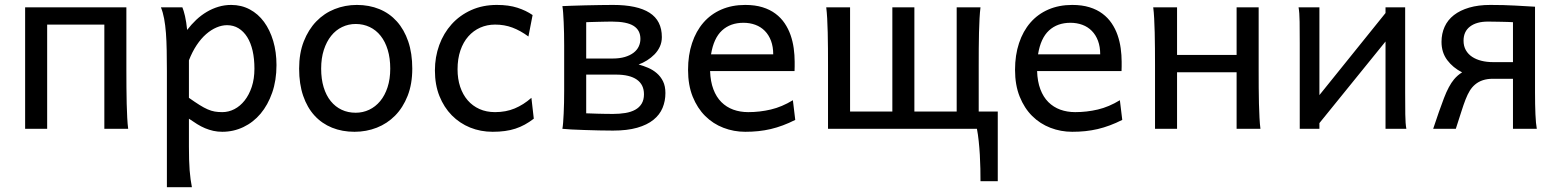

<svg xmlns="http://www.w3.org/2000/svg" viewBox="-20 -528 6397 787"><path d="M498 -239.3Q498 -203.6 498.3 -168.9Q498.5 -134.3 499.3 -103Q500 -71.8 501.5 -45.4Q502.9 -19 505.4 0H407.7V-427.2H173.3V0H83V-498H498Z M754.4 -127Q779.3 -109.4 797.6 -97.9Q815.9 -86.4 831.1 -79.8Q846.2 -73.2 860.1 -70.8Q874 -68.4 891.1 -68.4Q917 -68.4 940.7 -80.6Q964.4 -92.8 982.7 -116Q1001 -139.2 1012 -172.1Q1022.9 -205.1 1022.9 -246.6Q1022.9 -287.1 1015.4 -320.1Q1007.8 -353 993.2 -376.2Q978.5 -399.4 957.8 -412.1Q937 -424.8 910.6 -424.8Q889.6 -424.8 867.7 -415.5Q845.7 -406.2 825 -388.2Q804.2 -370.1 786.1 -343Q768.1 -315.9 754.4 -280.8ZM664.1 -236.8Q664.1 -282.2 663.3 -321Q662.6 -359.9 660.2 -392.3Q657.7 -424.8 652.8 -451.2Q647.9 -477.5 639.6 -498H727.5Q732.9 -485.4 738.3 -462.2Q743.7 -439 747.1 -405.3Q764.2 -427.7 784.4 -446.8Q804.7 -465.8 827.4 -479.2Q850.1 -492.7 875.2 -500.2Q900.4 -507.8 927.7 -507.8Q969.2 -507.8 1003.7 -489.5Q1038.1 -471.2 1062.3 -438.2Q1086.4 -405.3 1099.9 -360.1Q1113.3 -314.9 1113.3 -261.2Q1113.3 -198.7 1095.7 -148.2Q1078.1 -97.7 1048.1 -62Q1018.1 -26.4 977.5 -7.1Q937 12.2 891.1 12.2Q871.6 12.2 854.2 8.3Q836.9 4.4 820.6 -2.4Q804.2 -9.3 788.1 -19.3Q772 -29.3 754.4 -41.5V73.2Q754.4 102.5 755.1 126.2Q755.9 149.9 757.3 169.9Q758.8 189.9 761.2 206.8Q763.7 223.6 766.6 239.3H664.1Z M1296.4 -246.6Q1296.4 -204.1 1306.6 -170.4Q1316.9 -136.7 1335.7 -113.5Q1354.5 -90.3 1380.4 -78.1Q1406.2 -65.9 1438 -65.9Q1467.3 -65.9 1493.2 -78.1Q1519 -90.3 1538.3 -113.5Q1557.6 -136.7 1568.6 -170.4Q1579.6 -204.1 1579.6 -246.6Q1579.6 -289.6 1569.3 -323.5Q1559.1 -357.4 1540.3 -381.1Q1521.5 -404.8 1495.4 -417.2Q1469.2 -429.7 1438 -429.7Q1408.2 -429.7 1382.3 -417.2Q1356.4 -404.8 1337.4 -381.1Q1318.4 -357.4 1307.4 -323.5Q1296.4 -289.6 1296.4 -246.6ZM1206.1 -246.6Q1206.1 -309.6 1225.1 -358.2Q1244.1 -406.7 1276.4 -440.2Q1308.6 -473.6 1351.6 -490.7Q1394.5 -507.8 1442.9 -507.8Q1493.2 -507.8 1534.9 -490.7Q1576.7 -473.6 1606.7 -440.2Q1636.7 -406.7 1653.3 -358.2Q1669.9 -309.6 1669.9 -246.6Q1669.9 -183.6 1650.9 -135.3Q1631.8 -86.9 1599.6 -54.2Q1567.4 -21.5 1524.4 -4.6Q1481.4 12.2 1433.1 12.2Q1382.8 12.2 1341.1 -4.6Q1299.3 -21.5 1269.3 -54.2Q1239.3 -86.9 1222.7 -135.3Q1206.1 -183.6 1206.1 -246.6Z M2146 -378.4Q2112.8 -402.8 2080.1 -415Q2047.4 -427.2 2009.3 -427.2Q1976.6 -427.2 1948.5 -414.8Q1920.4 -402.3 1899.7 -378.9Q1878.9 -355.5 1867.2 -321.3Q1855.5 -287.1 1855.5 -244.1Q1855.5 -204.6 1866.2 -172.4Q1877 -140.1 1897 -116.9Q1917 -93.8 1945.3 -81.1Q1973.6 -68.4 2009.3 -68.4Q2053.7 -68.4 2089.8 -83.5Q2126 -98.6 2158.2 -127L2168 -41.5Q2149.4 -27.3 2131.1 -17.3Q2112.8 -7.3 2092.8 -0.7Q2072.8 5.9 2049.8 9Q2026.9 12.2 1999.5 12.2Q1950.2 12.2 1907.2 -5.1Q1864.3 -22.5 1832 -55.2Q1799.8 -87.9 1781.2 -134.3Q1762.7 -180.7 1762.7 -239.3Q1762.7 -294.4 1780.5 -343.3Q1798.3 -392.1 1831.3 -428.7Q1864.3 -465.3 1911.4 -486.6Q1958.5 -507.8 2016.6 -507.8Q2065.4 -507.8 2100.8 -496.3Q2136.2 -484.9 2163.1 -466.3Z M2382.8 -63.5Q2387.7 -63.5 2400.1 -63Q2412.6 -62.5 2428.2 -62Q2443.8 -61.5 2461.2 -61.3Q2478.5 -61 2492.7 -61Q2520 -61 2543.5 -64.9Q2566.9 -68.8 2583.7 -78.1Q2600.6 -87.4 2610.1 -103Q2619.6 -118.7 2619.6 -141.6Q2619.6 -181.2 2590.3 -201.7Q2561 -222.2 2504.9 -222.2H2382.8ZM2707.5 -146.5Q2707.5 -113.8 2695.8 -85.7Q2684.1 -57.6 2658.4 -36.9Q2632.8 -16.1 2591.8 -4.4Q2550.8 7.3 2492.7 7.3Q2466.8 7.3 2435.8 6.6Q2404.8 5.9 2375.5 4.9Q2346.2 3.9 2322 2.7Q2297.9 1.5 2285.2 0Q2287.1 -10.3 2288.3 -26.4Q2289.6 -42.5 2290.5 -63Q2291.5 -83.5 2292 -107.2Q2292.5 -130.9 2292.5 -156.2V-341.8Q2292.5 -366.7 2292 -391.4Q2291.5 -416 2290.5 -437.3Q2289.6 -458.5 2288.3 -475.6Q2287.1 -492.7 2285.2 -502.9Q2296.4 -503.4 2322 -504.4Q2347.7 -505.4 2378.4 -506.1Q2409.2 -506.8 2440.2 -507.3Q2471.2 -507.8 2492.7 -507.8Q2592.3 -507.8 2642.6 -475.6Q2692.9 -443.4 2692.9 -376Q2692.9 -354.5 2684.6 -336.7Q2676.3 -318.8 2662.6 -304.9Q2648.9 -291 2632.1 -280.5Q2615.2 -270 2597.7 -263.7Q2617.2 -258.3 2636.7 -250Q2656.2 -241.7 2672.1 -228Q2688 -214.4 2697.8 -194.6Q2707.5 -174.8 2707.5 -146.5ZM2382.8 -288.1H2490.2Q2519.5 -288.1 2541 -294.4Q2562.5 -300.8 2576.9 -311.8Q2591.3 -322.8 2598.1 -337.4Q2605 -352.1 2605 -368.7Q2605 -404.3 2577.1 -421.9Q2549.3 -439.5 2487.8 -439.5Q2478 -439.5 2462.4 -439.2Q2446.8 -439 2430.9 -438.5Q2415 -438 2401.6 -437.7Q2388.2 -437.5 2382.8 -437Z M2890.6 -236.8Q2892.1 -193.8 2904.1 -162.1Q2916 -130.4 2936.8 -109.6Q2957.5 -88.9 2985.6 -78.6Q3013.7 -68.4 3046.9 -68.4Q3094.2 -68.4 3139.6 -79.1Q3185.1 -89.8 3230 -117.2L3239.7 -36.6Q3213.9 -23.4 3189 -14.2Q3164.1 -4.9 3139.2 1Q3114.3 6.8 3088.6 9.5Q3063 12.2 3034.7 12.2Q2987.8 12.2 2945.3 -4.2Q2902.8 -20.5 2870.6 -52.5Q2838.4 -84.5 2819.3 -131.8Q2800.3 -179.2 2800.3 -241.7Q2800.3 -302.2 2816.7 -351.3Q2833 -400.4 2863.3 -435.3Q2893.6 -470.2 2937 -489Q2980.5 -507.8 3034.7 -507.8Q3074.7 -507.8 3105.5 -498.3Q3136.2 -488.8 3158.7 -471.9Q3181.2 -455.1 3196.3 -432.6Q3211.4 -410.2 3220.5 -384.3Q3229.5 -358.4 3233.4 -330.3Q3237.3 -302.2 3237.3 -274.9V-255.9Q3237.3 -243.7 3236.8 -236.8ZM3149.4 -305.2Q3149.4 -336.4 3140.4 -360.6Q3131.3 -384.8 3115 -401.4Q3098.6 -418 3076.2 -426.3Q3053.7 -434.6 3027.3 -434.6Q2973.6 -434.6 2939.5 -403.1Q2905.3 -371.6 2894.5 -305.2Z M3374 0V-258.8Q3374 -294.4 3373.8 -329.1Q3373.5 -363.8 3372.8 -394.8Q3372.1 -425.8 3370.6 -452.4Q3369.1 -479 3366.7 -498H3464.4V-70.8H3637.7V-498H3728V-70.8H3901.4V-498H3999Q3996.6 -479 3995.1 -452.4Q3993.7 -425.8 3992.9 -394.8Q3992.2 -363.8 3991.9 -329.1Q3991.7 -294.4 3991.7 -258.8V-70.8H4069.8V214.8H3999Q3999 191.4 3998.5 163.6Q3998 135.7 3996.3 106.9Q3994.6 78.1 3991.7 50.5Q3988.8 22.9 3984.4 0Z M4231 -236.8Q4232.4 -193.8 4244.4 -162.1Q4256.3 -130.4 4277.1 -109.6Q4297.9 -88.9 4325.9 -78.6Q4354 -68.4 4387.2 -68.4Q4434.6 -68.4 4480 -79.1Q4525.4 -89.8 4570.3 -117.2L4580.1 -36.6Q4554.2 -23.4 4529.3 -14.2Q4504.4 -4.9 4479.5 1Q4454.6 6.8 4429 9.5Q4403.3 12.2 4375 12.2Q4328.1 12.2 4285.6 -4.2Q4243.2 -20.5 4210.9 -52.5Q4178.7 -84.5 4159.7 -131.8Q4140.6 -179.2 4140.6 -241.7Q4140.6 -302.2 4157 -351.3Q4173.3 -400.4 4203.6 -435.3Q4233.9 -470.2 4277.3 -489Q4320.8 -507.8 4375 -507.8Q4415 -507.8 4445.8 -498.3Q4476.6 -488.8 4499 -471.9Q4521.5 -455.1 4536.6 -432.6Q4551.8 -410.2 4560.8 -384.3Q4569.8 -358.4 4573.7 -330.3Q4577.6 -302.2 4577.6 -274.9V-255.9Q4577.6 -243.7 4577.1 -236.8ZM4489.7 -305.2Q4489.7 -336.4 4480.7 -360.6Q4471.7 -384.8 4455.3 -401.4Q4439 -418 4416.5 -426.3Q4394 -434.6 4367.7 -434.6Q4314 -434.6 4279.8 -403.1Q4245.6 -371.6 4234.9 -305.2Z M4714.4 -258.8Q4714.4 -294.4 4714.1 -329.1Q4713.9 -363.8 4713.1 -394.8Q4712.4 -425.8 4710.9 -452.4Q4709.5 -479 4707 -498H4804.7V-302.7H5048.8V-498H5139.2V-239.3Q5139.2 -203.6 5139.4 -168.9Q5139.6 -134.3 5140.4 -103Q5141.1 -71.8 5142.6 -45.4Q5144 -19 5146.5 0H5048.8V-231.9H4804.7V0H4714.4Z M5388.2 -498V-138.2L5659.2 -474.6V-498H5739.7V-148.9Q5739.7 -98.1 5740.2 -59.3Q5740.7 -20.5 5744.6 0H5659.2V-357.9L5388.2 -23.4V0H5307.6V-349.1Q5307.6 -399.9 5307.1 -438.7Q5306.6 -477.5 5302.7 -498Z M6181.6 -273.4V-437Q6174.8 -437.5 6161.4 -438Q6147.9 -438.5 6132.6 -438.7Q6117.2 -439 6102.5 -439.2Q6087.9 -439.5 6079.1 -439.5Q6032.2 -439.5 6005.6 -419.2Q5979 -398.9 5979 -361.3Q5979 -338.9 5988.5 -322.3Q5998 -305.7 6014.4 -294.9Q6030.8 -284.2 6052.5 -278.8Q6074.2 -273.4 6098.6 -273.4ZM6098.6 -205.1Q6054.2 -205.1 6026.4 -181.6Q6013.7 -170.9 6004.6 -156.2Q5995.6 -141.6 5987.3 -120.4Q5979 -99.1 5969.7 -69.6Q5960.4 -40 5947.3 0H5854.5Q5879.4 -75.2 5898.7 -125.7Q5918 -176.3 5939.9 -202.6Q5947.3 -211.4 5955.8 -218.8Q5964.4 -226.1 5973.1 -231.4Q5935.5 -250.5 5912.1 -281.7Q5888.7 -313 5888.7 -356.4Q5888.7 -390.1 5901.4 -418.2Q5914.1 -446.3 5939.5 -466.1Q5964.8 -485.8 6002.2 -496.8Q6039.6 -507.8 6088.9 -507.8Q6145 -507.8 6191.9 -505.1Q6238.8 -502.4 6272 -500.5V-148.9Q6272 -98.1 6273.7 -59.3Q6275.4 -20.5 6279.3 0H6181.6V-205.1Z"/></svg>

Font: Andika FrenchTight
Style: Regular
Weight: 400
Designer: Victor Gaultney, Annie Olsen, Julie Remington, Don Collingsworth, Eric Hays, Becca Hirsbrunner
Foundry: SIL International
Version: Version 5.000 ; Dig1 Dig4Opn Dig7 LnSpcTght